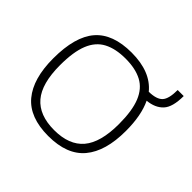

<svg xmlns="http://www.w3.org/2000/svg" viewBox="-165 -879 1080 1080"><g transform="rotate(45 374.5 -339.0)"><path d="M344 10Q195 10 125 -74Q55 -158 55 -319Q55 -492 125 -573Q195 -654 344 -654Q496 -654 568 -566Q629 -567 652.5 -592.5Q676 -618 676 -688H724Q724 -600 690.5 -564Q657 -528 595 -522Q633 -443 633 -319Q633 -158 563 -74Q493 10 344 10ZM344 -37Q463 -37 520.5 -105Q578 -173 578 -319Q578 -425 552.5 -488Q527 -551 475 -578.5Q423 -606 344 -606Q265 -606 212.5 -578.5Q160 -551 134.5 -488Q109 -425 109 -319Q109 -173 167 -105Q225 -37 344 -37Z"/></g></svg>

Font: Kanit ExtraLight
Style: Regular
Weight: 275
Designer: Katatrad Team
Foundry: CadsonDemak
Version: Version 2.000; ttfautohint (v1.8.3)